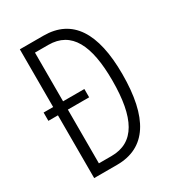

<svg xmlns="http://www.w3.org/2000/svg" viewBox="-172 -818 843 922"><g transform="rotate(-30 249.0 -357.0)"><path d="M210 -714H79V-394H26V-348H79V0H206C368 0 446 -125 446 -365C446 -595 369 -714 210 -714ZM208 -664C336 -664 389 -558 389 -362C389 -157 333 -50 204 -50H134V-348H252V-394H134V-664Z"/></g></svg>

Font: Noto Sans Khmer UI ExtraCondensed Light
Style: Regular
Weight: 300
Width: 2
Designer: Danh Hong and the Monotype Design Team
Foundry: Monotype Imaging Inc.
Version: Version 2.002